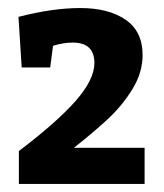

<svg xmlns="http://www.w3.org/2000/svg" viewBox="-20 -803 408 478"><path d="M340 -435V-345H27V-427Q122 -499 168.5 -552Q215 -605 215 -646Q215 -697 161 -697Q138 -697 112 -689L105 -635H34L26 -761Q111 -783 180 -783Q250 -783 292.5 -754Q335 -725 335 -666Q335 -623 310.5 -582.5Q286 -542 251 -509Q216 -476 164 -435Z"/></svg>

Font: Bitter Pro
Style: Bold
Weight: 700
Designer: Sol Matas, and Bitter project Authors
Foundry: Sol Matas
Version: Version 1.010